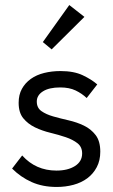

<svg xmlns="http://www.w3.org/2000/svg" viewBox="-20 -732 449 762"><path d="M205 10Q149 10 105.5 -9.5Q62 -29 28 -63L68 -115Q122 -55 204 -55Q249 -55 277.5 -73Q306 -91 306 -123Q306 -149 287.5 -163.5Q269 -178 241 -187.5Q213 -197 180 -205Q147 -213 119 -226.5Q91 -240 72.5 -262.5Q54 -285 54 -324Q54 -356 67 -379.5Q80 -403 102.5 -419Q125 -435 155.5 -442.5Q186 -450 220 -450Q273 -450 308 -433.5Q343 -417 366 -397L324 -343Q305 -361 280 -373Q255 -385 219 -385Q175 -385 150.5 -369.5Q126 -354 126 -329Q126 -304 144.5 -291Q163 -278 191 -270Q219 -262 252 -254.5Q285 -247 313 -233.5Q341 -220 359.5 -196Q378 -172 378 -130Q378 -95 364 -68.5Q350 -42 326.5 -24.5Q303 -7 271.5 1.5Q240 10 205 10ZM315 -665 185 -536 150 -565 255 -712Z"/></svg>

Font: Tilda Sans
Style: Regular
Weight: 400
Designer: ParaType Ltd
Foundry: ParaType Ltd
Version: Version 1.009